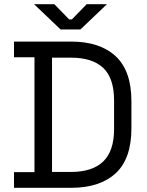

<svg xmlns="http://www.w3.org/2000/svg" viewBox="-20 -899 703 919"><path d="M47 0V-75H145V-625H47V-700H320Q458 -700 533.5 -630Q609 -560 609 -415V-285Q609 -139 533.5 -69.5Q458 0 320 0ZM229 -76H320Q422 -76 474 -126Q526 -176 526 -281V-418Q526 -525 474 -574Q422 -623 320 -623H229ZM270 -758 143 -879H240L311 -806H324L395 -879H492L365 -758Z"/></svg>

Font: Space Grotesk
Style: Regular
Weight: 400
Designer: Florian Karsten
Foundry: Florian Karsten
Version: Version 2.000